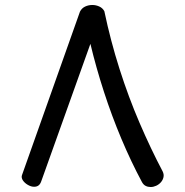

<svg xmlns="http://www.w3.org/2000/svg" viewBox="-20 -737 744 771"><path d="M399 -692Q424 -573 460 -460Q496 -347 540.5 -243.5Q585 -140 633 -49Q639 -37 636.5 -25.5Q634 -14 626 -5Q618 4 607 9Q596 14 585 14Q574 14 565 9.5Q556 5 550 -6Q506 -88 467.5 -179.5Q429 -271 397.5 -368Q366 -465 343 -561L146 -10Q142 2 135 7.5Q128 13 117 13Q105 13 92 5.5Q79 -2 72 -12.5Q65 -23 68 -33L301 -690Q308 -704 321.5 -710.5Q335 -717 351 -717Q365 -717 378.5 -711Q392 -705 399 -692Z"/></svg>

Font: Playpen Sans Arabic
Style: Regular
Weight: 400
Designer: Azza Alameddine, Laura Meseguer, Veronika Burian, José Scaglione
Foundry: TypeTogether
Version: Version 2.000